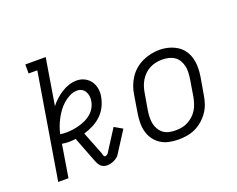

<svg xmlns="http://www.w3.org/2000/svg" viewBox="-117 -943 1433 1160"><g transform="rotate(-20 600.0 -363.5)"><path d="M391 7Q379 7 368 2.5Q357 -2 349.5 -10.5Q342 -19 337 -29Q332 -39 328 -50Q328 -50 328 -50Q328 -50 328 -50L267 -208Q256 -207 245.5 -206Q235 -205 224 -205Q213 -205 201.5 -206Q190 -207 179 -209L145 0H79L191 -677H135V-735H266L217 -437Q233 -458 253 -476Q273 -494 295.5 -508Q318 -522 342.5 -530Q367 -538 392 -538Q419 -538 442 -526.5Q465 -515 479.5 -495Q494 -475 499 -449Q504 -423 499 -397Q494 -366 479.5 -336Q465 -306 441 -283Q417 -260 387.5 -245Q358 -230 327 -221L386 -71Q387 -67 387.5 -63.5Q388 -60 389.5 -57Q391 -54 393.5 -51.5Q396 -49 400 -49Q406 -49 411.5 -53Q417 -57 420 -62L507 -198L559 -168L472 -32Q466 -22 456 -15Q446 -8 435.5 -3Q425 2 413.5 4.5Q402 7 391 7ZM228 -264Q249 -264 270.5 -267Q292 -270 313 -276Q334 -282 354.5 -291.5Q375 -301 392 -316Q409 -331 420 -351Q431 -371 434 -392Q437 -408 434.5 -423.5Q432 -439 424.5 -452Q417 -465 404 -472.5Q391 -480 375 -480Q350 -480 327 -468.5Q304 -457 284.5 -440Q265 -423 250 -402.5Q235 -382 223 -359.5Q211 -337 202.5 -314Q194 -291 189 -267Q199 -265 208.5 -264.5Q218 -264 228 -264Z M851 8Q821 8 791.5 2Q762 -4 738 -19.5Q714 -35 697.5 -58Q681 -81 673.5 -109Q666 -137 666.5 -167.5Q667 -198 672 -228L690 -338Q694 -365 703.5 -391.5Q713 -418 729 -442.5Q745 -467 767.5 -486Q790 -505 816 -517Q842 -529 869.5 -535Q897 -541 924 -541Q955 -541 983.5 -533.5Q1012 -526 1036.5 -511Q1061 -496 1077.5 -472.5Q1094 -449 1101.5 -421Q1109 -393 1109 -362.5Q1109 -332 1104 -302L1085 -192Q1081 -165 1072 -138.5Q1063 -112 1046.5 -88Q1030 -64 1007.5 -44.5Q985 -25 959 -13Q933 -1 905.5 3.5Q878 8 851 8ZM852 -50Q873 -50 893 -53.5Q913 -57 932 -67Q951 -77 967 -91.5Q983 -106 994 -124Q1005 -142 1011.5 -162Q1018 -182 1022 -202L1040 -312Q1043 -333 1044 -354Q1045 -375 1040.5 -394.5Q1036 -414 1025.5 -431.5Q1015 -449 998.5 -460Q982 -471 962 -475.5Q942 -480 921 -480Q901 -480 881 -476Q861 -472 842 -462.5Q823 -453 807.5 -438Q792 -423 781 -405Q770 -387 763.5 -367.5Q757 -348 754 -328L735 -218Q732 -198 731.5 -177Q731 -156 735 -136.5Q739 -117 749.5 -99.5Q760 -82 775.5 -70.5Q791 -59 811 -54.5Q831 -50 852 -50Z"/></g></svg>

Font: Iosevka Slab Light Extended
Style: Italic
Weight: 300
Width: 7
Italic angle: -9°
Monospace: yes
Designer: Belleve Invis
Foundry: Belleve Invis
Version: Version 11.1.0; ttfautohint (v1.8.3)